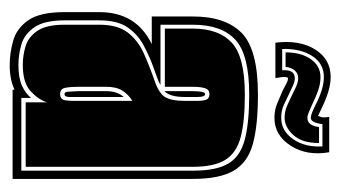

<svg xmlns="http://www.w3.org/2000/svg" viewBox="-173 -523 702 396"><g transform="rotate(90 178.0 -325.0)"><path d="M114 6Q90 6 64.5 -1Q39 -8 22 -32Q5 -56 5 -107V-179Q5 -255 71 -287H14V-372Q14 -439 48 -472.5Q82 -506 175 -506Q239 -506 277 -495.5Q315 -485 332 -456Q349 -427 349 -372V0H165V-4Q144 6 114 6ZM114 -12Q140 -12 156 -19Q172 -26 182 -38V-18H332V-372Q332 -421 317 -445.5Q302 -470 267.5 -479Q233 -488 175 -488Q93 -488 62 -459.5Q31 -431 31 -372V-305H155Q149 -301 138.5 -297.5Q128 -294 115 -289Q96 -282 74 -270.5Q52 -259 37 -238Q22 -217 22 -179V-107Q22 -65 36.5 -44.5Q51 -24 72 -18Q93 -12 114 -12ZM114 -21Q95 -21 76 -26.5Q57 -32 44 -50.5Q31 -69 31 -107V-179Q31 -217 47.5 -238Q64 -259 91 -271Q118 -283 147 -293Q173 -302 180.5 -315Q188 -328 188 -354V-382Q188 -393 185.5 -399.5Q183 -406 174 -406Q165 -406 162 -397Q159 -388 159 -371V-314H39V-372Q39 -425 68 -452Q97 -479 175 -479Q230 -479 262.5 -470.5Q295 -462 309.5 -439Q324 -416 324 -372V-27H191V-71Q186 -54 168.5 -37.5Q151 -21 114 -21ZM168 -313V-371Q168 -397 174 -397Q180 -397 180 -382V-354Q180 -325 168 -313ZM174 -98Q186 -98 187 -110Q188 -116 188 -123.5Q188 -131 188 -141V-247Q175 -239 167 -226.5Q159 -214 159 -193V-135Q159 -120 161 -109Q163 -98 174 -98ZM174 -107Q169 -107 169 -116L168 -135V-193Q168 -216 180 -229V-117Q180 -107 174 -107ZM223 -540Q206 -540 191.5 -546.5Q177 -553 167 -557Q157 -562 151.5 -565Q146 -568 141 -568Q140 -568 139 -563.5Q138 -559 141 -542H68Q62 -592 82 -624Q102 -656 139 -656Q165 -656 202 -638Q212 -633 219 -630Q220 -632 221.5 -637Q223 -642 221 -653H294Q302 -607 280.5 -573.5Q259 -540 223 -540ZM223 -554Q250 -554 267 -578.5Q284 -603 282 -639H236Q233 -615 223 -615Q216 -615 196 -625Q163 -642 139 -642Q111 -642 95.5 -618Q80 -594 81 -556H125Q123 -582 141 -582Q148 -582 156 -578.5Q164 -575 174 -570Q184 -565 196 -559.5Q208 -554 223 -554ZM223 -561Q210 -561 198.5 -566Q187 -571 177 -576Q167 -581 158 -585Q149 -589 141 -589Q131 -589 125 -581.5Q119 -574 118 -563H88Q88 -595 102 -615Q116 -635 139 -635Q153 -635 167 -630Q181 -625 193 -619Q202 -615 210 -611.5Q218 -608 223 -608Q232 -608 236.5 -615Q241 -622 242 -632H275Q275 -597 258.5 -579Q242 -561 223 -561Z"/></g></svg>

Font: Alumni Sans Collegiate One SC
Style: Regular
Weight: 400
Designer: Robert E. Leuschke
Foundry: Robert E. Leuschke
Version: Version 1.100